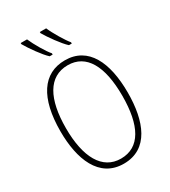

<svg xmlns="http://www.w3.org/2000/svg" viewBox="-228 -1063 1047 1183"><g transform="rotate(-30 295.5 -471.0)"><path d="M297 -952H252V-944C276 -902 333 -822 367 -792H387V-801C363 -829 316 -907 297 -952ZM161 -952H116V-944C140 -902 196 -822 230 -792H251V-801C226 -829 181 -905 161 -952ZM535 -358C535 -574 463 -724 298 -724C141 -724 56 -594 56 -358C56 -161 120 10 296 10C472 10 535 -156 535 -358ZM95 -358C95 -564 161 -689 298 -689C429 -689 496 -570 496 -358C496 -147 431 -26 296 -26C164 -26 95 -151 95 -358Z"/></g></svg>

Font: Noto Sans Condensed ExtraLight
Style: Regular
Weight: 200
Width: 3
Designer: Monotype Design Team
Foundry: Monotype Imaging Inc.
Version: Version 2.013